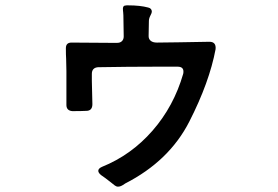

<svg xmlns="http://www.w3.org/2000/svg" viewBox="-20 -672 1040 717"><path d="M785 -488Q762 -365 687 -218Q612 -71 448 13Q444 16 438 19.5Q432 23 428 24Q425 25 419 25Q415 25 408.5 20.5Q402 16 394 9Q370 -10 359 -17Q347 -26 347 -34Q347 -43 361 -49Q470 -93 549.5 -184Q629 -275 664 -396Q665 -399 665 -405Q665 -423 643 -423H566Q460 -423 346 -421Q323 -419 323 -396V-370L325 -283Q325 -258 302 -258Q285 -257 250 -257Q228 -259 228 -280V-371V-406L227 -452Q226 -466 226 -492Q226 -513 247 -513L389 -512H418Q429 -512 435.5 -518.5Q442 -525 442 -536L441 -598Q441 -617 440 -626Q439 -632 439 -641Q440 -650 446 -651Q452 -652 453 -652H459Q503 -652 533 -644Q547 -641 547 -628Q547 -624 541.5 -613.5Q536 -603 536 -593L535 -537Q535 -526 543 -519.5Q551 -513 566 -513L646 -514Q730 -516 762 -516Q788 -516 785 -488Z"/></svg>

Font: Shippori Gochic B2 Bold
Style: Regular
Weight: 700
Designer: FONTDASU
Foundry: FONTDASU / Google Inc. / but / Adobe
Version: Version 1.130